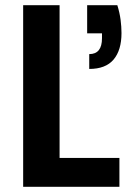

<svg xmlns="http://www.w3.org/2000/svg" viewBox="-20 -718 531 738"><path d="M431 -698Q440 -669 443.5 -642Q447 -615 447 -591Q447 -525 416.5 -489Q386 -453 323 -453V-510Q372 -510 372 -571V-590H315V-698ZM209 -698V-111H439V0H69V-698Z"/></svg>

Font: Poppins SemiBold
Style: Regular
Weight: 600
Designer: Ninad Kale (Devanagari), Jonny Pinhorn (Latin)
Foundry: Indian Type Foundry
Version: Version 3.002 2017